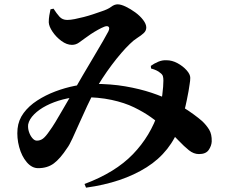

<svg xmlns="http://www.w3.org/2000/svg" viewBox="-20 -794 1040 886"><path d="M156 -18Q127 -18 103.5 -45.5Q80 -73 68.5 -115.5Q57 -158 61 -200Q65 -240 89 -272.5Q113 -305 151.5 -330Q190 -355 235 -372Q280 -389 325.5 -398Q371 -407 410 -407Q492 -407 558.5 -395.5Q625 -384 679 -366Q733 -348 776 -326Q801 -314 826.5 -298Q852 -282 874.5 -265.5Q897 -249 913 -235Q932 -217 945 -196Q958 -175 957 -141Q956 -121 943 -102Q930 -83 898 -83Q874 -83 852 -100.5Q830 -118 802.5 -147Q775 -176 735 -209Q709 -230 676 -253.5Q643 -277 599 -298.5Q555 -320 495 -333Q435 -346 355 -346Q312 -346 270 -335Q228 -324 194 -306.5Q160 -289 137.5 -266.5Q115 -244 110 -220Q108 -203 113.5 -186Q119 -169 129 -157Q139 -145 150 -145Q166 -145 178.5 -154.5Q191 -164 208 -189Q220 -205 235.5 -230.5Q251 -256 267 -284Q283 -312 297 -335.5Q311 -359 319 -372Q337 -404 362 -446.5Q387 -489 412 -531Q437 -573 455.5 -605Q474 -637 480 -649Q487 -664 481.5 -670Q476 -676 462 -671Q449 -666 432 -656.5Q415 -647 399 -636.5Q383 -626 370 -616Q359 -608 344.5 -597.5Q330 -587 312 -587Q288 -587 263.5 -605Q239 -623 222.5 -647.5Q206 -672 205 -691Q205 -707 207.5 -722.5Q210 -738 213 -751L227 -754Q241 -732 254.5 -717Q268 -702 290 -702Q305 -702 325 -706Q345 -710 366.5 -715.5Q388 -721 409 -728Q430 -735 447 -741Q478 -751 493 -762.5Q508 -774 523 -774Q538 -774 560 -763.5Q582 -753 604 -737Q626 -721 640.5 -702Q655 -683 655 -667Q655 -652 643 -641Q631 -630 613.5 -619Q596 -608 579 -591Q562 -575 540 -549.5Q518 -524 495.5 -494Q473 -464 452.5 -432.5Q432 -401 417 -374Q401 -345 382.5 -305.5Q364 -266 346.5 -226.5Q329 -187 314.5 -155.5Q300 -124 290 -111Q258 -62 228.5 -40Q199 -18 156 -18ZM370 55Q512 2 593.5 -82.5Q675 -167 711 -278Q724 -317 729 -357Q734 -397 734 -422Q734 -435 731.5 -443Q729 -451 719 -458Q706 -470 677 -478L676 -490Q691 -501 710 -509Q729 -517 748 -516Q774 -516 799 -502.5Q824 -489 841 -470Q858 -451 858 -435Q858 -422 855 -405Q852 -388 850 -373Q847 -357 842 -332Q837 -307 829.5 -278Q822 -249 812 -219Q769 -93 656.5 -22Q544 49 377 72Z"/></svg>

Font: Noto Serif JP ExtraBold
Style: Regular
Weight: 800
Designer: Ryoko NISHIZUKA 西塚涼子 (kana & ideographs); Frank Grießhammer (Latin, Greek & Cyrillic); Wenlong ZHANG 张文龙 (bopomofo); San
Foundry: Adobe
Version: Version 2.003-H1;hotconv 1.1.1;makeotfexe 2.6.0